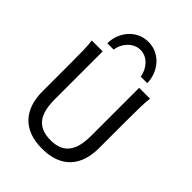

<svg xmlns="http://www.w3.org/2000/svg" viewBox="-271 -1100 1246 1246"><g transform="rotate(45 351.5 -477.5)"><path d="M612.8 -712.9Q607.9 -683.6 606.7 -630.1Q605.5 -576.7 605.5 -500.5V-251.5Q605.5 -191.9 589.8 -143.3Q574.2 -94.7 542.2 -60.1Q510.3 -25.4 461.4 -6.6Q412.6 12.2 346.7 12.2Q279.8 12.2 230.7 -6.6Q181.6 -25.4 149.4 -60.1Q117.2 -94.7 101.3 -143.3Q85.4 -191.9 85.4 -251.5V-500.5Q85.4 -572.8 84.2 -628.2Q83 -683.6 78.1 -712.9H178.2V-273.4Q178.2 -225.6 186.5 -187.3Q194.8 -148.9 214.4 -121.8Q233.9 -94.7 266.1 -80.3Q298.3 -65.9 346.7 -65.9Q394 -65.9 425.8 -80.3Q457.5 -94.7 476.8 -121.8Q496.1 -148.9 504.4 -187.3Q512.7 -225.6 512.7 -273.4V-712.9ZM468.8 -771.5Q464.8 -796.4 454.1 -818.4Q443.4 -840.3 427.2 -857.2Q411.1 -874 390.1 -883.8Q369.1 -893.6 345.2 -893.6Q321.3 -893.6 300 -883.8Q278.8 -874 262.2 -857.2Q245.6 -840.3 234.6 -818.4Q223.6 -796.4 220.7 -771.5H162.1Q162.1 -807.1 174.6 -842Q187 -877 210.7 -904.8Q234.4 -932.6 268.3 -949.7Q302.2 -966.8 345.2 -966.8Q387.7 -966.8 421.6 -949.7Q455.6 -932.6 479.2 -904.8Q502.9 -877 515.6 -842Q528.3 -807.1 528.3 -771.5Z"/></g></svg>

Font: Andika Eur
Style: Regular
Weight: 400
Designer: Victor Gaultney, Annie Olsen, Julie Remington, Don Collingsworth, Eric Hays, Becca Hirsbrunner
Foundry: SIL International
Version: Version 5.000